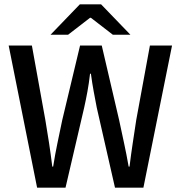

<svg xmlns="http://www.w3.org/2000/svg" viewBox="-20 -865 833 885"><path d="M151 0 20 -655H127L189 -312Q198 -259 206 -206.5Q214 -154 221 -97H225Q234 -154 245 -206.5Q256 -259 267 -312L349 -655H449L529 -312Q540 -260 551.5 -207Q563 -154 573 -97H577Q584 -154 592 -206.5Q600 -259 608 -312L671 -655H773L641 0H510L426 -369Q419 -405 412 -443Q405 -481 399 -525H395Q390 -481 383 -443Q376 -405 368 -369L282 0ZM213 -705 348 -845H446L581 -705H500L399 -783H395L294 -705Z"/></svg>

Font: Source Sans 3 Medium
Style: Regular
Weight: 500
Designer: Paul D. Hunt
Foundry: Adobe
Version: Version 3.052;hotconv 1.1.0;makeotfexe 2.6.0